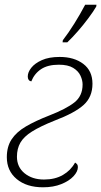

<svg xmlns="http://www.w3.org/2000/svg" viewBox="-20 -786 430 816"><path d="M163 10Q93 10 51 -25Q9 -60 9 -118Q9 -163 29.5 -194Q50 -225 90 -248.5Q130 -272 189 -295Q261 -323 296 -350.5Q331 -378 331 -427Q331 -445 322 -464.5Q313 -484 291 -497.5Q269 -511 230 -511Q183 -511 154.5 -492Q126 -473 113 -440Q98 -443 98 -461Q98 -479 113 -498Q128 -517 158 -530.5Q188 -544 234 -544Q295 -544 334 -514.5Q373 -485 373 -430Q373 -374 335.5 -340Q298 -306 211 -273Q151 -249 116 -227Q81 -205 66.5 -179.5Q52 -154 52 -120Q52 -76 84.5 -49.5Q117 -23 167 -23Q214 -23 247.5 -42.5Q281 -62 299 -95Q303 -93 307 -88.5Q311 -84 311 -76Q311 -57 292.5 -37Q274 -17 240.5 -3.5Q207 10 163 10ZM246 -606 247 -615Q271 -646 296 -686Q321 -726 342 -766H390L389 -758Q376 -736 355.5 -708.5Q335 -681 311.5 -654Q288 -627 266 -606Z"/></svg>

Font: Noto Serif SemiCondensed ExtraLight
Style: Italic
Weight: 200
Width: 4
Italic angle: -12°
Designer: Monotype Design Team
Foundry: Monotype Imaging Inc.
Version: Version 2.013